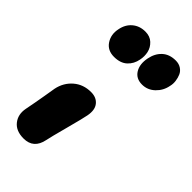

<svg xmlns="http://www.w3.org/2000/svg" viewBox="-239 -836 916 916"><g transform="rotate(45 219.0 -378.5)"><path d="M335.9 -571.8Q295.4 -571.8 276.6 -602.5Q257.8 -633.3 267.1 -679.2Q274.9 -719.2 300.8 -743.2Q326.7 -767.1 369.1 -767.1Q390.1 -767.1 405.5 -757.1Q420.9 -747.1 427.7 -731.7Q434.6 -716.3 437 -697.8Q439.5 -679.2 435.1 -662.1Q428.2 -624.5 400.6 -598.1Q373 -571.8 335.9 -571.8ZM147.9 -570.8Q104 -570.8 82.5 -603.5Q61 -636.2 69.8 -678.2Q77.1 -717.3 103.8 -739.7Q130.4 -762.2 168.9 -762.2Q200.2 -762.2 219.7 -743.9Q239.3 -725.6 244.9 -700.7Q250.5 -675.8 245.1 -649.9Q238.8 -615.2 214.6 -593Q190.4 -570.8 147.9 -570.8ZM118.2 9.8Q66.9 9.8 42 -21.7Q17.1 -53.2 25.9 -98.1Q36.1 -149.4 45.4 -204.6Q54.7 -259.8 55.2 -263.2Q65.4 -312.5 101.6 -343.8Q137.7 -375 189.9 -375Q226.1 -375 245.1 -351.3Q264.2 -327.6 255.9 -284.2Q252.4 -263.7 228.3 -173.3Q204.1 -83 200.2 -62Q186 9.8 118.2 9.8Z"/></g></svg>

Font: Shantell Sans Irregular
Style: Italic
Weight: 800
Italic angle: -11.31°
Designer: Stephen Nixon, Anya Danilova, Shantell Martin
Foundry: Arrow Type
Version: Version 1.006;[9816181b4]